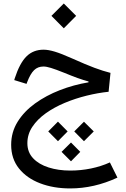

<svg xmlns="http://www.w3.org/2000/svg" viewBox="-20 -746 718 1092"><path d="M254.4 1.5 309.6 -54.2 364.7 1.5 309.6 57.1ZM402.3 1.5 457.5 -53.7 513.2 1.5 457.5 57.1ZM330.1 117.7 383.8 64.5 436.5 117.7 383.8 171.4ZM228 -463.4Q254.4 -463.4 291.3 -452.4Q328.1 -441.4 392.6 -412.6Q468.8 -378.4 517.1 -360.4Q565.4 -342.3 608.4 -331.5L597.7 -224.1Q537.1 -217.8 472.7 -201.9Q408.2 -186 348.1 -160.9Q288.1 -135.7 240.2 -101.6Q192.4 -67.4 164.1 -24.9Q135.7 17.6 135.7 68.4Q135.7 119.6 168.5 154.3Q201.2 189 256.6 206.5Q312 224.1 379.9 224.1Q439.5 224.1 497.6 212.2Q555.7 200.2 605 177.7L647.9 264.2Q515.1 325.7 379.4 325.7Q284.2 325.7 208.3 296.6Q132.3 267.6 87.9 212.2Q43.5 156.7 43.5 77.6Q43.5 5.9 80.1 -53.2Q116.7 -112.3 179.2 -157.5Q241.7 -202.6 320.3 -233.2Q398.9 -263.7 483.4 -277.8V-282.7Q454.1 -290.5 421.4 -302.2Q388.7 -314 345.2 -332Q296.4 -351.6 270 -359.6Q243.7 -367.7 227.5 -367.7Q195.3 -367.7 174.1 -347.2Q152.8 -326.7 134.3 -278.3L130.9 -269L61 -290.5L64 -300.8Q92.3 -387.7 130.9 -425.5Q169.4 -463.4 228 -463.4ZM272.5 -655.8 342.8 -726.1 413.1 -655.8 342.8 -585Z"/></svg>

Font: Estedad-FD Medium
Style: Regular
Weight: 500
Designer: Amin Abedi
Version: Version 7.3